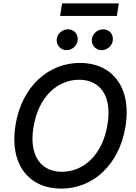

<svg xmlns="http://www.w3.org/2000/svg" viewBox="-20 -1111 808 1141"><path d="M686.1 -1090.9H349.1L337 -1016.3H674.4ZM375 -812.9C408.4 -812.9 436.4 -838.4 441.1 -867.9C447.1 -906.6 421.9 -936.8 382.8 -936.8C353 -936.8 322.4 -913.4 317.5 -881.4C312.1 -845.2 339.1 -812.9 375 -812.9ZM583.8 -812.9C617.2 -812.9 645.2 -838.4 649.9 -867.9C655.9 -906.6 630.7 -936.8 591.6 -936.8C561.8 -936.8 532 -913.4 526.3 -881.4C520.2 -844.1 547.9 -812.9 583.8 -812.9ZM725.5 -356.5C764.6 -592.7 646 -737.2 455.3 -737.2C269.2 -737.2 110.8 -599.4 72.4 -370C33.4 -134.2 152 9.9 344.1 9.9C529.1 9.9 686.8 -127.1 725.5 -356.5ZM618.6 -370C589.1 -189.6 476.6 -90.2 347.7 -90.2C226.2 -90.2 149.9 -182.5 179.3 -356.5C208.5 -536.9 321.7 -637.1 450.6 -637.1C572.4 -637.1 647.7 -544 618.6 -370Z"/></svg>

Font: TID UI Medium
Style: Italic
Weight: 500
Italic angle: -9.39999°
Designer: The TID Project Authors
Foundry: Bakken & Bæck
Version: Version 1.001;hotconv 1.0.109;makeotfexe 2.5.65596